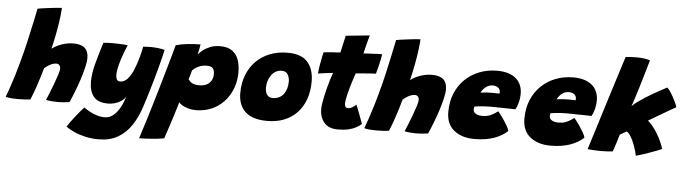

<svg xmlns="http://www.w3.org/2000/svg" viewBox="-99 -973 5267 1480"><g transform="rotate(5 2534.5 -232.5)"><path d="M146.5 2.5Q132 5 106.5 6.5Q81 8 53.5 8Q21 8 -6 5.8Q-33 3.5 -44.5 -1.5Q-34 -28.5 -18.8 -72.8Q-3.5 -117 13.8 -173.2Q31 -229.5 47.5 -291.5Q66.5 -361 83.2 -433.8Q100 -506.5 114.5 -574.8Q129 -643 140.5 -699Q144.5 -700.5 168.8 -704Q193 -707.5 224.8 -711.5Q256.5 -715.5 285.2 -718.5Q314 -721.5 327.5 -721.5Q325.5 -684 319 -635Q312.5 -586 301.5 -527.2Q290.5 -468.5 274.5 -401Q296 -418 323.8 -430.5Q351.5 -443 381.5 -449.8Q411.5 -456.5 438.5 -456.5Q500 -456.5 528.2 -430.8Q556.5 -405 556.5 -354.5Q556.5 -324.5 545.8 -279Q535 -233.5 518.2 -182.8Q501.5 -132 483 -84.8Q464.5 -37.5 449 -3.5Q426.5 0 403.5 2Q380.5 4 358 4Q307 4 267 -4.5Q276.5 -26 291 -62Q305.5 -98 320 -137Q334.5 -176 344.5 -208Q354.5 -240 354.5 -254Q354.5 -269 346.5 -279.5Q338.5 -290 322.5 -290Q310.5 -290 298.5 -286.5Q286.5 -283 274.8 -277Q263 -271 251.8 -263Q240.5 -255 230.5 -246Q220 -209 209 -173Q198 -137 186.8 -104Q175.5 -71 165.2 -43.8Q155 -16.5 146.5 2.5Z M696.5 263Q643 263 594 252Q545 241 506 223.2Q467 205.5 442.5 186.5Q452 171.5 468.2 149Q484.5 126.5 503.2 102.8Q522 79 539 58.8Q556 38.5 566.5 28Q583 40.5 608.2 54.8Q633.5 69 664.8 79.2Q696 89.5 729 89.5Q759.5 89.5 783.8 73.5Q808 57.5 827 31.5Q846 5.5 859.5 -24.8Q873 -55 881.5 -83.5Q868.5 -62 846.2 -47.5Q824 -33 798 -25.5Q772 -18 746.5 -18Q665.5 -18 632.5 -60.8Q599.5 -103.5 599.5 -173.5Q599.5 -237.5 620.5 -315.8Q641.5 -394 669 -480.5Q680 -483 700.2 -484Q720.5 -485 744.5 -485Q779.5 -485 813 -483Q846.5 -481 857.5 -478.5Q847.5 -457.5 836 -427.2Q824.5 -397 814 -363.5Q803.5 -330 796.8 -299Q790 -268 790 -245Q790 -223 797.5 -209.2Q805 -195.5 822.5 -195.5Q855 -195.5 880 -222.8Q905 -250 924.8 -297Q944.5 -344 960 -403Q964 -418.5 967 -430.5Q970 -442.5 972 -451.8Q974 -461 975.2 -467.5Q976.5 -474 977 -478.5Q991.5 -479.5 1005.5 -480.2Q1019.5 -481 1033 -481Q1089.5 -481 1144.5 -468.5Q1130 -404 1107.5 -320Q1095.5 -275.5 1081.8 -227.2Q1068 -179 1053 -129Q1038 -79 1021.5 -28Q993.5 61 950.5 126.2Q907.5 191.5 845.2 227.2Q783 263 696.5 263Z M1007.5 227.5Q1035.5 141.5 1064 48Q1092.5 -45.5 1119 -135.8Q1145.5 -226 1167.5 -303.2Q1189.5 -380.5 1205 -435Q1220.5 -489.5 1226 -511Q1268 -523.5 1318.8 -528.8Q1369.5 -534 1416.5 -534Q1413.5 -515.5 1409.5 -494.8Q1405.5 -474 1400.5 -456Q1411.5 -468 1433.5 -486.5Q1455.5 -505 1489.5 -519.5Q1523.5 -534 1570 -534Q1627 -534 1661.2 -509.8Q1695.5 -485.5 1710.8 -443.2Q1726 -401 1726 -346Q1726 -257.5 1688.2 -185Q1650.5 -112.5 1582 -69.5Q1513.5 -26.5 1421 -26.5Q1392.5 -26.5 1364.8 -34.5Q1337 -42.5 1317 -54.2Q1297 -66 1292 -77Q1288.5 -64 1280.2 -36.2Q1272 -8.5 1261 26.5Q1250 61.5 1238.2 97.2Q1226.5 133 1216.5 163.2Q1206.5 193.5 1200.5 211Q1166 217.5 1128.8 221Q1091.5 224.5 1059.2 226Q1027 227.5 1007.5 227.5ZM1432 -219.5Q1464 -219.5 1487.8 -230.2Q1511.5 -241 1525 -262.8Q1538.5 -284.5 1538.5 -317Q1538.5 -343.5 1526.8 -359.2Q1515 -375 1478.5 -375Q1459 -375 1442.5 -371Q1426 -367 1412.8 -360.5Q1399.5 -354 1388.5 -346Q1377.5 -338 1368.5 -329.5Q1367.5 -325 1365.5 -317.8Q1363.5 -310.5 1361 -302Q1358.5 -293.5 1356 -285.2Q1353.5 -277 1351.5 -270.2Q1349.5 -263.5 1348 -259.5Q1353.5 -251 1362.5 -241.8Q1371.5 -232.5 1387.8 -226Q1404 -219.5 1432 -219.5Z M1978.5 8.5Q1865.5 8.5 1809.8 -42.8Q1754 -94 1754 -187.5Q1754 -265 1778.5 -327.8Q1803 -390.5 1847.8 -435.5Q1892.5 -480.5 1954.2 -504.8Q2016 -529 2090.5 -529Q2199.5 -529 2247 -473.2Q2294.5 -417.5 2294.5 -324Q2294.5 -248 2272.8 -186.8Q2251 -125.5 2209.8 -81.8Q2168.5 -38 2110.2 -14.8Q2052 8.5 1978.5 8.5ZM2005.5 -171Q2034 -171 2055.2 -181.8Q2076.5 -192.5 2090.8 -211.5Q2105 -230.5 2112 -255Q2119 -279.5 2119 -307Q2119 -339 2105.2 -362.8Q2091.5 -386.5 2058 -386.5Q2032 -386.5 2011.5 -374.8Q1991 -363 1976.8 -342.8Q1962.5 -322.5 1955 -297.2Q1947.5 -272 1947.5 -245Q1947.5 -213 1961.8 -192Q1976 -171 2005.5 -171Z M2709 -32Q2694 -17.5 2670 -4Q2646 9.5 2611 18Q2576 26.5 2528.5 26.5Q2453.5 26.5 2419.8 -16.2Q2386 -59 2386 -118.5Q2386 -134.5 2389.8 -160Q2393.5 -185.5 2400 -216.2Q2406.5 -247 2415 -280Q2423.5 -313 2433.2 -345Q2443 -377 2453 -404.5Q2419.5 -401 2386 -396.8Q2352.5 -392.5 2337.5 -389.5Q2340.5 -425.5 2347 -462Q2353.5 -498.5 2359.2 -524.8Q2365 -551 2366.5 -556.5Q2397.5 -560 2428.2 -562.2Q2459 -564.5 2495.5 -566Q2499.5 -583.5 2503.8 -601.5Q2508 -619.5 2511.5 -636.5Q2515.5 -653.5 2519.2 -671.2Q2523 -689 2525 -698.5L2710.5 -717Q2709.5 -714 2706.8 -704.8Q2704 -695.5 2700.2 -681.8Q2696.5 -668 2692 -651Q2688 -635.5 2683.2 -616Q2678.5 -596.5 2673.5 -574.5Q2691 -575.5 2713.5 -576.8Q2736 -578 2749 -578.5Q2769 -580 2782.8 -580.5Q2796.5 -581 2805.2 -581Q2814 -581 2817.5 -581Q2813.5 -550.5 2803.2 -506.8Q2793 -463 2783 -427.5Q2778 -427.5 2750.8 -426Q2723.5 -424.5 2698.5 -422Q2682 -420.5 2662.5 -418.8Q2643 -417 2627.5 -416Q2618.5 -390.5 2609.5 -363Q2600.5 -335.5 2592.5 -308Q2584.5 -280.5 2578.5 -255.8Q2572.5 -231 2569 -211.2Q2565.5 -191.5 2565.5 -179Q2565.5 -162.5 2570.2 -153.5Q2575 -144.5 2592.5 -144.5Q2604.5 -144.5 2615.5 -149.5Q2626.5 -154.5 2636 -161.8Q2645.5 -169 2653.5 -176.5Q2656.5 -171 2664.8 -150.2Q2673 -129.5 2682.5 -104Q2692 -78.5 2699.5 -58Q2707 -37.5 2709 -32Z M2921 2.5Q2906.5 5 2881 6.5Q2855.5 8 2828 8Q2795.5 8 2768.5 5.8Q2741.5 3.5 2730 -1.5Q2740.5 -28.5 2755.8 -72.8Q2771 -117 2788.2 -173.2Q2805.5 -229.5 2822 -291.5Q2841 -361 2857.8 -433.8Q2874.5 -506.5 2889 -574.8Q2903.5 -643 2915 -699Q2919 -700.5 2943.2 -704Q2967.5 -707.5 2999.2 -711.5Q3031 -715.5 3059.8 -718.5Q3088.5 -721.5 3102 -721.5Q3100 -684 3093.5 -635Q3087 -586 3076 -527.2Q3065 -468.5 3049 -401Q3070.5 -418 3098.2 -430.5Q3126 -443 3156 -449.8Q3186 -456.5 3213 -456.5Q3274.5 -456.5 3302.8 -430.8Q3331 -405 3331 -354.5Q3331 -324.5 3320.2 -279Q3309.5 -233.5 3292.8 -182.8Q3276 -132 3257.5 -84.8Q3239 -37.5 3223.5 -3.5Q3201 0 3178 2Q3155 4 3132.5 4Q3081.5 4 3041.5 -4.5Q3051 -26 3065.5 -62Q3080 -98 3094.5 -137Q3109 -176 3119 -208Q3129 -240 3129 -254Q3129 -269 3121 -279.5Q3113 -290 3097 -290Q3085 -290 3073 -286.5Q3061 -283 3049.2 -277Q3037.5 -271 3026.2 -263Q3015 -255 3005 -246Q2994.5 -209 2983.5 -173Q2972.5 -137 2961.2 -104Q2950 -71 2939.8 -43.8Q2929.5 -16.5 2921 2.5Z M3838 -76Q3817 -57 3791.2 -41.5Q3765.5 -26 3734.2 -15Q3703 -4 3665.2 2Q3627.5 8 3582.5 8Q3484.5 8 3424.2 -40.5Q3364 -89 3364 -181.5Q3364 -262 3390.8 -326.5Q3417.5 -391 3465 -436.8Q3512.5 -482.5 3575.8 -507Q3639 -531.5 3712.5 -531.5Q3805 -531.5 3856.5 -489Q3908 -446.5 3908 -368Q3908 -337.5 3900 -305Q3892 -272.5 3877 -247.5Q3869 -248 3842 -248.5Q3815 -249 3781.8 -249.5Q3748.5 -250 3721.2 -250.5Q3694 -251 3685.5 -251Q3660 -251 3636.2 -249.5Q3612.5 -248 3593.5 -245.8Q3574.5 -243.5 3561.5 -241Q3557.5 -233 3557.5 -220Q3557.5 -204 3567.2 -193.8Q3577 -183.5 3593.2 -179Q3609.5 -174.5 3629 -174.5Q3643 -174.5 3656.5 -176.5Q3670 -178.5 3683.8 -183.8Q3697.5 -189 3713.2 -198Q3729 -207 3747.5 -221Q3750 -218.5 3762.2 -203Q3774.5 -187.5 3790 -165Q3805.5 -142.5 3819.2 -118.8Q3833 -95 3838 -76ZM3598.5 -352Q3608.5 -353.5 3622 -355Q3635.5 -356.5 3652.5 -357.5Q3669.5 -358.5 3690 -358.5Q3701.5 -358.5 3712.5 -358.2Q3723.5 -358 3732 -357.8Q3740.5 -357.5 3744.5 -357Q3745.5 -361 3745.8 -364.8Q3746 -368.5 3746 -372Q3745.5 -384.5 3738.5 -394.2Q3731.5 -404 3719 -409.8Q3706.5 -415.5 3689 -415.5Q3664.5 -415.5 3645.5 -404.2Q3626.5 -393 3614.8 -378Q3603 -363 3598.5 -352Z M4427 -76Q4406 -57 4380.2 -41.5Q4354.5 -26 4323.2 -15Q4292 -4 4254.2 2Q4216.5 8 4171.5 8Q4073.5 8 4013.2 -40.5Q3953 -89 3953 -181.5Q3953 -262 3979.8 -326.5Q4006.5 -391 4054 -436.8Q4101.5 -482.5 4164.8 -507Q4228 -531.5 4301.5 -531.5Q4394 -531.5 4445.5 -489Q4497 -446.5 4497 -368Q4497 -337.5 4489 -305Q4481 -272.5 4466 -247.5Q4458 -248 4431 -248.5Q4404 -249 4370.8 -249.5Q4337.5 -250 4310.2 -250.5Q4283 -251 4274.5 -251Q4249 -251 4225.2 -249.5Q4201.5 -248 4182.5 -245.8Q4163.5 -243.5 4150.5 -241Q4146.5 -233 4146.5 -220Q4146.5 -204 4156.2 -193.8Q4166 -183.5 4182.2 -179Q4198.5 -174.5 4218 -174.5Q4232 -174.5 4245.5 -176.5Q4259 -178.5 4272.8 -183.8Q4286.5 -189 4302.2 -198Q4318 -207 4336.5 -221Q4339 -218.5 4351.2 -203Q4363.5 -187.5 4379 -165Q4394.5 -142.5 4408.2 -118.8Q4422 -95 4427 -76ZM4187.5 -352Q4197.5 -353.5 4211 -355Q4224.5 -356.5 4241.5 -357.5Q4258.5 -358.5 4279 -358.5Q4290.5 -358.5 4301.5 -358.2Q4312.5 -358 4321 -357.8Q4329.5 -357.5 4333.5 -357Q4334.5 -361 4334.8 -364.8Q4335 -368.5 4335 -372Q4334.5 -384.5 4327.5 -394.2Q4320.5 -404 4308 -409.8Q4295.5 -415.5 4278 -415.5Q4253.5 -415.5 4234.5 -404.2Q4215.5 -393 4203.8 -378Q4192 -363 4187.5 -352Z M4833 28.5Q4831.5 16 4826 -4.2Q4820.5 -24.5 4812 -47.8Q4803.5 -71 4793 -92.8Q4782.5 -114.5 4771 -130.5Q4759.5 -146.5 4747.5 -152Q4743 -149.5 4735.2 -145.2Q4727.5 -141 4719.2 -136.2Q4711 -131.5 4704.8 -128Q4698.5 -124.5 4696 -123Q4690 -101.5 4684 -82Q4678 -62.5 4672.5 -45.5Q4667 -28.5 4662.2 -14.2Q4657.5 0 4653.5 10.5Q4629 13 4605.5 14.2Q4582 15.5 4560 15.5Q4529.5 15.5 4503.5 13.5Q4477.5 11.5 4459 9.5Q4468 -19 4483.2 -67.8Q4498.5 -116.5 4517.8 -178.2Q4537 -240 4558 -307.5Q4579 -375 4599.8 -440.8Q4620.5 -506.5 4638.5 -564Q4656.5 -621.5 4669.8 -663.2Q4683 -705 4689 -723.5Q4710.5 -725.5 4731.2 -726.8Q4752 -728 4772 -728Q4801.5 -728 4828.5 -724.8Q4855.5 -721.5 4878 -714Q4864 -664 4848 -609.5Q4832 -555 4816.5 -504Q4801 -453 4788 -412.5Q4775 -372 4767 -350Q4786 -368 4810.2 -386Q4834.5 -404 4862 -421.5Q4889.5 -439 4918.2 -455.8Q4947 -472.5 4975.2 -487.8Q5003.5 -503 5029.5 -517Q5043.5 -505.5 5060.5 -478Q5077.5 -450.5 5092 -420.8Q5106.5 -391 5112.5 -372Q5087 -357.5 5056.8 -340Q5026.5 -322.5 4996.5 -305Q4966.5 -287.5 4942 -272.8Q4917.5 -258 4903 -249.5Q4915 -240.5 4928.5 -225.8Q4942 -211 4956 -191.5Q4970 -172 4983.8 -148.5Q4997.5 -125 5009.8 -98.2Q5022 -71.5 5031.5 -42Q5020.5 -36 4993.8 -25.8Q4967 -15.5 4935 -4.2Q4903 7 4874.8 16.2Q4846.5 25.5 4833 28.5Z"/></g></svg>

Font: Grandstander Thin Black
Style: Italic
Weight: 900
Italic angle: -15°
Version: Version 1.200